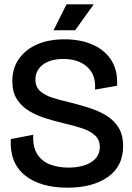

<svg xmlns="http://www.w3.org/2000/svg" viewBox="-20 -856 613 889"><path d="M293 13Q166 13 95 -44.5Q24 -102 30 -212L134 -232Q131 -175 153 -141.5Q175 -108 213 -94Q251 -80 296 -80Q362 -80 402 -105Q442 -130 442 -175Q442 -210 418.5 -230.5Q395 -251 357 -263Q319 -275 276 -285Q233 -295 190.5 -308.5Q148 -322 113.5 -343Q79 -364 58 -397Q37 -430 37 -481Q37 -539 67 -582.5Q97 -626 151 -650Q205 -674 279 -674Q352 -674 408.5 -649.5Q465 -625 495.5 -577Q526 -529 522 -459L420 -441Q425 -509 384 -546Q343 -583 274 -583Q213 -583 178.5 -556.5Q144 -530 144 -488Q144 -453 166.5 -433.5Q189 -414 226 -402.5Q263 -391 307 -381Q350 -370 393 -356.5Q436 -343 471.5 -321.5Q507 -300 528.5 -266Q550 -232 550 -179Q550 -86 479.5 -36.5Q409 13 293 13ZM328 -716H228L288 -836H414Z"/></svg>

Font: Bricolage Grotesque 96pt Medium
Style: Regular
Weight: 500
Designer: Mathieu Triay
Foundry: Atelier Triay
Version: Version 1.001; ttfautohint (v1.8.4.7-5d5b);gftools[0.9.33.de